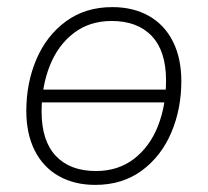

<svg xmlns="http://www.w3.org/2000/svg" viewBox="-20 -512 584 540"><path d="M54 -200Q54 -279 82.5 -345.5Q111 -412 165.5 -452Q220 -492 296 -492Q355 -492 399 -467Q443 -442 466.5 -395Q490 -348 490 -284Q490 -205 461.5 -138.5Q433 -72 378.5 -32Q324 8 248 8Q189 8 145 -17Q101 -42 77.5 -89Q54 -136 54 -200ZM447 -286Q447 -368 407 -410.5Q367 -453 294 -453Q232 -453 187.5 -419Q143 -385 120 -327Q97 -269 97 -198Q97 -116 137 -73.5Q177 -31 250 -31Q312 -31 356.5 -65Q401 -99 424 -157Q447 -215 447 -286ZM81 -260H471L465 -224H75Z"/></svg>

Font: SN Pro Thin
Style: Italic
Weight: 200
Italic angle: -9°
Designer: Tobias Whetton
Foundry: Supernotes
Version: Version 1.003;Glyphs 3.3 (3324)